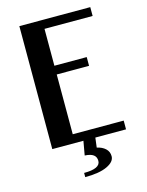

<svg xmlns="http://www.w3.org/2000/svg" viewBox="-131 -780 808 1056"><g transform="rotate(-15 273.0 -252.0)"><path d="M262.2 0H85V-700.2H488.8V-649.9H214.8V-439.9H398.9V-390.1H214.8V-49.8H504.9V0H330.1L323.2 55.2Q353 61.5 371.6 78.6Q390.1 95.7 390.1 122.1Q390.1 153.8 345.5 174.8Q300.8 195.8 220.2 195.8V171.9Q313 171.9 313 127.9Q313 105.5 297.6 93.8Q282.2 82 248 80.1Z"/></g></svg>

Font: Pfennig
Style: Bold
Weight: 700
Version: Version 20120410 ; ttfautohint (v0.8)